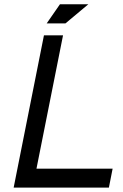

<svg xmlns="http://www.w3.org/2000/svg" viewBox="-20 -859 561 879"><path d="M147 -86.9H495.6L478.5 0H42.5L181.2 -697.3H268.6ZM193.8 -752 254.4 -839.4H384.3L279.8 -752Z"/></svg>

Font: Qaz
Style: Italic
Weight: 400
Italic angle: -11.25°
Designer: GGBotNet
Foundry: f0n7
Version: 0.70